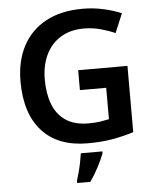

<svg xmlns="http://www.w3.org/2000/svg" viewBox="-61 -776 849 1048"><g transform="rotate(-5 363.0 -251.5)"><path d="M378 -392H648V-29Q591 -11 531 -0.5Q471 10 395 10Q233 10 146 -86Q59 -182 59 -358Q59 -469 102.5 -551.5Q146 -634 229 -679Q312 -724 431 -724Q489 -724 543.5 -712Q598 -700 643 -681L599 -576Q564 -592 520 -604Q476 -616 428 -616Q355 -616 302 -584Q249 -552 220.5 -493.5Q192 -435 192 -356Q192 -280 214 -222Q236 -164 284 -131Q332 -98 409 -98Q447 -98 473 -102Q499 -106 522 -111V-283H378ZM471 71Q460 101 438.5 142.5Q417 184 391 221H319V208Q325 190 332 163.5Q339 137 344.5 109.5Q350 82 353 61H471Z"/></g></svg>

Font: Noto Sans Malayalam SemiBold
Style: Regular
Weight: 600
Designer: Jelle Bosma - Monotype Design Team
Foundry: Monotype Imaging Inc.
Version: Version 2.104; ttfautohint (v1.8.4.7-5d5b)